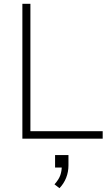

<svg xmlns="http://www.w3.org/2000/svg" viewBox="-20 -725 572 1004"><path d="M97 0V-705H139V-39H517V0ZM291 259 265 239Q288 213 295.5 191Q303 169 303 144L318 151H268V86H338V140Q338 174 326 204.5Q314 235 291 259Z"/></svg>

Font: Mulish ExtraLight ExtraLight
Style: Regular
Weight: 250
Version: Version 3.603